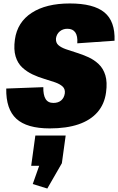

<svg xmlns="http://www.w3.org/2000/svg" viewBox="-20 -732 681 1108"><path d="M267 9Q135 9 74.5 -46.5Q14 -102 16 -221L230 -229Q229 -184 243 -161Q257 -138 288 -138Q316 -138 333 -152.5Q350 -167 354 -193Q357 -218 341.5 -232.5Q326 -247 297.5 -257Q269 -267 235 -277Q201 -287 168 -302.5Q135 -318 108.5 -342.5Q82 -367 70 -406.5Q58 -446 66 -504Q80 -604 163 -658Q246 -712 383 -712Q520 -712 582.5 -660.5Q645 -609 641 -497L426 -482Q429 -524 414.5 -545Q400 -566 369 -566Q343 -566 325 -551Q307 -536 303 -511Q301 -486 316.5 -472Q332 -458 360.5 -448Q389 -438 423 -427.5Q457 -417 490 -402Q523 -387 549.5 -362Q576 -337 588 -297.5Q600 -258 592 -199Q583 -131 542.5 -84.5Q502 -38 433 -14.5Q364 9 267 9ZM359 50 337 210 253 356 169 330 247 109 325 225H160L184 50Z"/></svg>

Font: Pathway Extreme Condensed Black
Style: Italic
Weight: 900
Width: 3
Italic angle: -8°
Version: Version 1.001;gftools[0.9.26]